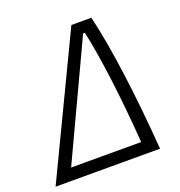

<svg xmlns="http://www.w3.org/2000/svg" viewBox="-142 -802 854 909"><g transform="rotate(-20 285.0 -347.0)"><path d="M-15.6 0H510.7C490.2 -273.4 457 -528.3 417 -693.8H316.4ZM84.5 -60.1 355 -637.2H363.8C393.6 -503.9 420.4 -291 437.5 -60.1Z"/></g></svg>

Font: Cascadia Mono PL Light
Style: Italic
Weight: 300
Italic angle: -10°
Monospace: yes
Designer: Aaron Bell
Foundry: Saja Typeworks
Version: Version 2404.023